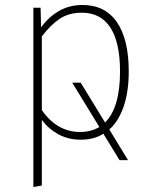

<svg xmlns="http://www.w3.org/2000/svg" viewBox="-20 -551 606 771"><path d="M419 -31 494 92H460L395 -14Q358 10 304 10Q254 10 214 -12Q174 -34 148 -70V194L114 200V-520H143L145 -441Q175 -483 217 -507Q259 -531 311 -531Q402 -531 449.5 -462Q497 -393 497 -264Q497 -184 477 -124.5Q457 -65 419 -31ZM379 -41 270 -219H304L402 -59Q462 -119 462 -264Q462 -381 423 -440.5Q384 -500 309 -500Q257 -500 220.5 -476Q184 -452 148 -405V-109Q209 -21 302 -21Q345 -21 379 -41Z"/></svg>

Font: FiraGO UltraLight
Style: Regular
Weight: 200
Designer: bBox Type
Foundry: bBox Type GmbH
Version: Version 1.001